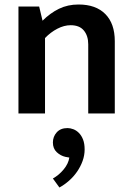

<svg xmlns="http://www.w3.org/2000/svg" viewBox="-20 -504 593 853"><path d="M180 0H62V-475H154L169 -412Q203 -446 242 -465Q281 -484 329 -484Q406 -484 448 -441.5Q490 -399 490 -321V0H372V-307Q372 -345 352.5 -368.5Q333 -392 294 -392Q265 -392 235 -376.5Q205 -361 180 -335ZM271 193Q249 188 232 172Q215 156 215 129Q215 103 232 84Q249 65 280 65Q292 65 305.5 70Q319 75 330.5 86.5Q342 98 349 116Q356 134 356 160Q356 186 347 211Q338 236 322.5 258.5Q307 281 286.5 299Q266 317 244 329L215 289Q242 274 263 248.5Q284 223 288 196Z"/></svg>

Font: Mukta Malar SemiBold
Style: Regular
Weight: 600
Designer: Aadarsh Rajan, Girish Dalvi, Yashodeep Gholap
Foundry: Ek Type
Version: Version 2.538;PS 1.000;hotconv 16.6.51;makeotf.lib2.5.65220;